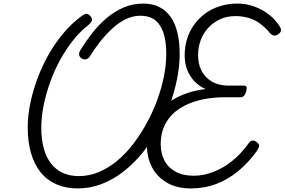

<svg xmlns="http://www.w3.org/2000/svg" viewBox="-20 -1035 1592 1074"><path d="M415 19Q348 19 295.5 -4Q243 -27 207.5 -71Q172 -115 153.5 -178.5Q135 -242 135 -324Q135 -388 150 -459.5Q165 -531 191.5 -601Q218 -671 255 -735Q292 -799 338 -853Q384 -907 435 -944Q457 -960 467 -957.5Q477 -955 487 -943Q498 -930 494 -919Q490 -908 471 -892Q427 -858 388 -808.5Q349 -759 316.5 -700Q284 -641 260.5 -575.5Q237 -510 224 -445Q211 -380 211 -320Q211 -256 224.5 -206Q238 -156 264.5 -121.5Q291 -87 330 -68.5Q369 -50 421 -50Q480 -50 534 -73Q588 -96 636.5 -136.5Q685 -177 726.5 -231.5Q768 -286 802 -348.5Q836 -411 860 -477Q884 -543 897 -608Q910 -673 910 -732Q910 -785 901.5 -824.5Q893 -864 875 -892Q857 -920 830 -933.5Q803 -947 765 -947Q723 -947 683 -927.5Q643 -908 607 -874.5Q571 -841 539.5 -801Q508 -761 483 -720Q473 -705 459.5 -703Q446 -701 434 -710Q424 -718 422.5 -729Q421 -740 431 -757Q460 -804 496 -850Q532 -896 576 -933.5Q620 -971 671.5 -993Q723 -1015 781 -1015Q832 -1015 870.5 -996Q909 -977 934.5 -940.5Q960 -904 972.5 -851.5Q985 -799 985 -732Q985 -666 970.5 -593.5Q956 -521 929.5 -448Q903 -375 864 -307Q825 -239 776.5 -179.5Q728 -120 671 -75.5Q614 -31 549.5 -6Q485 19 415 19ZM1048 19Q968 19 913 -13.5Q858 -46 830 -100Q802 -154 802 -222Q802 -292 827.5 -347.5Q853 -403 898 -442Q943 -481 1002.5 -505Q1062 -529 1130 -537Q1095 -552 1068 -580Q1041 -608 1027 -645Q1013 -682 1013 -724Q1013 -774 1026.5 -817.5Q1040 -861 1066 -897Q1092 -933 1128 -959.5Q1164 -986 1210 -1000.5Q1256 -1015 1308 -1015Q1357 -1015 1402.5 -998.5Q1448 -982 1484.5 -953.5Q1521 -925 1544 -888Q1553 -875 1551.5 -864Q1550 -853 1538 -845Q1526 -835 1514 -836Q1502 -837 1490 -850Q1466 -880 1437 -901.5Q1408 -923 1373 -934Q1338 -945 1297 -945Q1250 -945 1212.5 -928Q1175 -911 1146.5 -881Q1118 -851 1103 -811Q1088 -771 1088 -726Q1088 -677 1107.5 -639Q1127 -601 1165.5 -578.5Q1204 -556 1260 -556H1342Q1356 -556 1359 -549Q1362 -542 1357 -524Q1352 -507 1344.5 -499Q1337 -491 1324 -491H1236Q1167 -491 1103 -476.5Q1039 -462 988 -430Q937 -398 908 -347.5Q879 -297 879 -228Q879 -178 899.5 -138Q920 -98 961.5 -75Q1003 -52 1063 -52Q1120 -52 1174.5 -73.5Q1229 -95 1278.5 -134.5Q1328 -174 1369 -231Q1380 -248 1392.5 -249Q1405 -250 1418 -238Q1430 -230 1429.5 -219.5Q1429 -209 1418 -192Q1370 -125 1312 -77.5Q1254 -30 1188.5 -5.5Q1123 19 1048 19Z"/></svg>

Font: Playwrite US Trad Light
Style: Regular
Weight: 300
Designer: Veronika Burian, José Scaglione
Foundry: TypeTogether
Version: Version 1.003